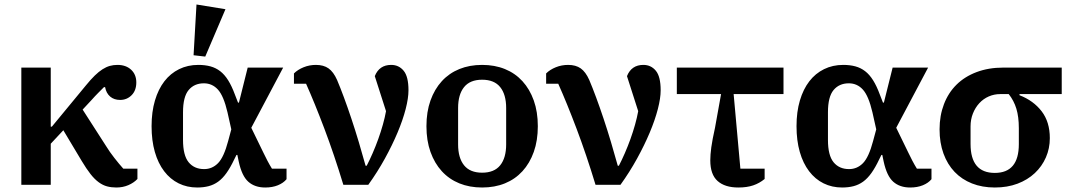

<svg xmlns="http://www.w3.org/2000/svg" viewBox="-20 -823 4775 855"><path d="M75 -522H206V-259H211L362 -442Q384 -469 402 -486.5Q420 -504 436.5 -514.5Q453 -525 469 -529.5Q485 -534 503 -534Q541 -534 564 -512.5Q587 -491 587 -456Q587 -420 566 -399Q545 -378 515 -378Q488 -378 470.5 -393Q453 -408 448 -435H443Q432 -424 417.5 -409.5Q403 -395 388 -378L348 -335L454 -170Q468 -147 489.5 -119.5Q511 -92 529 -72H592V-26Q576 -9 551.5 1.5Q527 12 498 12Q476 12 457 7Q438 2 419.5 -11.5Q401 -25 383 -48Q365 -71 344 -106L262 -243L206 -183V0H75Z M1256 -25Q1242 -8 1217.5 2Q1193 12 1161 12Q1115 12 1086 -13.5Q1057 -39 1043 -104L1037 -133H1033L1023 -113Q1006 -77 988.5 -52.5Q971 -28 951.5 -14Q932 0 909 6Q886 12 858 12Q813 12 775.5 -6.5Q738 -25 711 -60.5Q684 -96 669.5 -146.5Q655 -197 655 -261Q655 -325 670 -375.5Q685 -426 712 -461Q739 -496 777.5 -515Q816 -534 863 -534Q893 -534 917 -527.5Q941 -521 960.5 -506Q980 -491 996 -465.5Q1012 -440 1026 -402L1040 -366H1044L1083 -522H1241L1099 -254L1153 -143Q1161 -126 1171 -107Q1181 -88 1191 -72H1256ZM993 -323Q976 -396 950.5 -424Q925 -452 888 -452Q845 -452 820 -422Q795 -392 795 -323V-200Q795 -131 820 -100.5Q845 -70 889 -70Q925 -70 951 -96.5Q977 -123 996 -195L1010 -247ZM842 -577 855 -803 984 -782 894 -571Z M1509 0Q1468 -135 1424.5 -250Q1381 -365 1343 -450H1289V-496Q1306 -513 1332 -523.5Q1358 -534 1387 -534Q1421 -534 1443 -518.5Q1465 -503 1481 -467Q1495 -434 1511.5 -389.5Q1528 -345 1545 -294Q1562 -243 1578 -189.5Q1594 -136 1608 -85H1613Q1626 -110 1639.5 -141Q1653 -172 1664.5 -204Q1676 -236 1685 -268Q1694 -300 1699 -328L1649 -484Q1669 -534 1722 -534Q1756 -534 1777.5 -508Q1799 -482 1799 -421Q1799 -386 1786.5 -337.5Q1774 -289 1750.5 -233Q1727 -177 1694 -117Q1661 -57 1620 0Z M2127 -54Q2181 -54 2207.5 -87Q2234 -120 2234 -180V-342Q2234 -402 2207.5 -435Q2181 -468 2127 -468Q2073 -468 2046.5 -435Q2020 -402 2020 -342V-180Q2020 -120 2046.5 -87Q2073 -54 2127 -54ZM2127 12Q2071 12 2025.5 -6.5Q1980 -25 1947.5 -60.5Q1915 -96 1897 -146.5Q1879 -197 1879 -261Q1879 -325 1897 -375.5Q1915 -426 1947.5 -461.5Q1980 -497 2025.5 -515.5Q2071 -534 2127 -534Q2183 -534 2228.5 -515.5Q2274 -497 2306.5 -461.5Q2339 -426 2357 -375.5Q2375 -325 2375 -261Q2375 -197 2357 -146.5Q2339 -96 2306.5 -60.5Q2274 -25 2228.5 -6.5Q2183 12 2127 12Z M2632 0Q2591 -135 2547.5 -250Q2504 -365 2466 -450H2412V-496Q2429 -513 2455 -523.5Q2481 -534 2510 -534Q2544 -534 2566 -518.5Q2588 -503 2604 -467Q2618 -434 2634.5 -389.5Q2651 -345 2668 -294Q2685 -243 2701 -189.5Q2717 -136 2731 -85H2736Q2749 -110 2762.5 -141Q2776 -172 2787.5 -204Q2799 -236 2808 -268Q2817 -300 2822 -328L2772 -484Q2792 -534 2845 -534Q2879 -534 2900.5 -508Q2922 -482 2922 -421Q2922 -386 2909.5 -337.5Q2897 -289 2873.5 -233Q2850 -177 2817 -117Q2784 -57 2743 0Z M3385 -26Q3362 -7 3334 2.5Q3306 12 3268 12Q3208 12 3175.5 -17Q3143 -46 3143 -109Q3143 -134 3147.5 -167Q3152 -200 3164 -254L3191 -404H2994V-522H3469V-404H3247L3277 -72H3385Z M4128 -25Q4114 -8 4089.5 2Q4065 12 4033 12Q3987 12 3958 -13.5Q3929 -39 3915 -104L3909 -133H3905L3895 -113Q3878 -77 3860.5 -52.5Q3843 -28 3823.5 -14Q3804 0 3781 6Q3758 12 3730 12Q3685 12 3647.5 -6.5Q3610 -25 3583 -60.5Q3556 -96 3541.5 -146.5Q3527 -197 3527 -261Q3527 -325 3542 -375.5Q3557 -426 3584 -461Q3611 -496 3649.5 -515Q3688 -534 3735 -534Q3765 -534 3789 -527.5Q3813 -521 3832.5 -506Q3852 -491 3868 -465.5Q3884 -440 3898 -402L3912 -366H3916L3955 -522H4113L3971 -254L4025 -143Q4033 -126 4043 -107Q4053 -88 4063 -72H4128ZM3865 -323Q3848 -396 3822.5 -424Q3797 -452 3760 -452Q3717 -452 3692 -422Q3667 -392 3667 -323V-200Q3667 -131 3692 -100.5Q3717 -70 3761 -70Q3797 -70 3823 -96.5Q3849 -123 3868 -195L3882 -247Z M4520 -404V-399Q4582 -375 4618.5 -327.5Q4655 -280 4655 -208Q4655 -162 4637.5 -122Q4620 -82 4588 -52Q4556 -22 4511 -5Q4466 12 4410 12Q4354 12 4308.5 -6Q4263 -24 4231 -57.5Q4199 -91 4181.5 -139Q4164 -187 4164 -247Q4164 -308 4183.5 -359Q4203 -410 4239.5 -446Q4276 -482 4329 -502Q4382 -522 4448 -522H4708V-404ZM4410 -53Q4517 -53 4517 -181V-252Q4517 -303 4506 -339Q4495 -375 4472 -404H4434Q4407 -404 4383 -393.5Q4359 -383 4341 -363.5Q4323 -344 4312.5 -317.5Q4302 -291 4302 -260V-182Q4302 -53 4410 -53Z"/></svg>

Font: IBM Plex Serif SmBld
Style: Regular
Weight: 600
Designer: Mike Abbink, Paul van der Laan, Pieter van Rosmalen
Foundry: Bold Monday
Version: Version 3.001